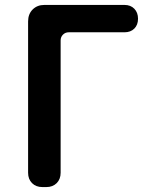

<svg xmlns="http://www.w3.org/2000/svg" viewBox="-20 -759 617 779"><path d="M152 0Q126 0 110 -16Q94 -32 94 -58V-672Q94 -702 112.5 -720.5Q131 -739 160 -739H485Q510 -739 525 -723.5Q540 -708 540 -683Q540 -658 525 -643Q510 -628 485 -628H259Q245 -628 235.5 -618.5Q226 -609 226 -595V-58Q226 -32 210 -16Q194 0 168 0Z"/></svg>

Font: Chiron GoRound TC SB
Style: Regular
Weight: 500
Designer: Ryoko NISHIZUKA 西塚涼子 (kana, bopomofo & ideographs); Paul D. Hunt (Latin, Greek & Cyrillic); Sandoll Communications 산돌커뮤니
Foundry: Adobe
Version: Version 1.000;hotconv 1.1.1;makeotfexe 2.6.0